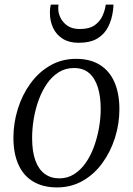

<svg xmlns="http://www.w3.org/2000/svg" viewBox="-20 -807 578 837"><path d="M311.5 -550.5Q373 -550.5 415 -524.5Q457 -498.5 478.8 -449.2Q500.5 -400 500.5 -330.5Q500.5 -267 481.2 -206.2Q462 -145.5 426.5 -96.5Q391 -47.5 340.8 -18.8Q290.5 10 228.5 10Q167.5 10 124.8 -15.5Q82 -41 60.2 -89.8Q38.5 -138.5 38.5 -206.5Q38.5 -271 57.8 -332.5Q77 -394 112.8 -443.2Q148.5 -492.5 199 -521.5Q249.5 -550.5 311.5 -550.5ZM302.5 -510.5Q265.5 -510.5 236.2 -492.2Q207 -474 185.2 -442.8Q163.5 -411.5 149 -372Q134.5 -332.5 127.2 -289.5Q120 -246.5 120 -205.5Q120 -147 134 -108Q148 -69 174.8 -49.2Q201.5 -29.5 238.5 -29.5Q274.5 -29.5 303.2 -47.8Q332 -66 353.8 -97.2Q375.5 -128.5 389.8 -167.8Q404 -207 411.5 -249.2Q419 -291.5 419 -332Q419 -385.5 406.8 -425.5Q394.5 -465.5 369 -488Q343.5 -510.5 302.5 -510.5ZM322 -620.5Q281.5 -620.5 253.8 -637.8Q226 -655 211.8 -684.8Q197.5 -714.5 197.5 -752Q197.5 -765.5 199 -773.8Q200.5 -782 201.5 -787H235Q234.5 -783.5 234.2 -779.2Q234 -775 234 -767.5Q234 -750.5 243.5 -730Q253 -709.5 273.8 -695Q294.5 -680.5 328 -680.5Q369 -680.5 392.5 -697Q416 -713.5 427 -738.2Q438 -763 441 -787H474.5Q474.5 -783 474.2 -776.2Q474 -769.5 472.5 -760.5Q467.5 -721.5 451.5 -689.8Q435.5 -658 404.5 -639.2Q373.5 -620.5 322 -620.5Z"/></svg>

Font: Merriweather 60pt Light
Style: Italic
Weight: 300
Italic angle: -7.8°
Version: Version 2.101